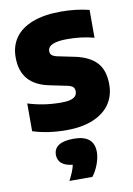

<svg xmlns="http://www.w3.org/2000/svg" viewBox="-90 -615 640 926"><g transform="rotate(-10 230.0 -152.0)"><path d="M38 -13.5V-149.5Q114 -125 200.5 -125Q242.5 -125 260.5 -135.5Q278.5 -146 278.5 -166Q278.5 -180 270.8 -187.8Q263 -195.5 244 -199.5L159 -217Q90 -231 55.8 -270.5Q21.5 -310 21.5 -378Q21.5 -433 49.8 -473.2Q78 -513.5 134.8 -535.5Q191.5 -557.5 274.5 -557.5Q347.5 -557.5 412.5 -541.5V-405Q353.5 -421.5 282 -421.5Q186 -421.5 186 -379Q186 -366.5 194.2 -359.2Q202.5 -352 221 -348L306 -330.5Q375 -315.5 409.2 -278.2Q443.5 -241 443.5 -171Q443.5 -115 414.8 -74.2Q386 -33.5 332 -11.5Q278 10.5 204 10.5Q111.5 10.5 38 -13.5ZM328 139Q328 167 316 199Q304 231 286 254H173.5Q197 209.5 203 180Q166 176 148.5 160.2Q131 144.5 131 119Q131 89 155 73Q179 57 229 57Q328 57 328 139Z"/></g></svg>

Font: Encode Sans Semi Condensed ExBd
Style: Regular
Weight: 800
Width: 4
Designer: Multiple Designers
Foundry: Impallari Type
Version: Version 2.000